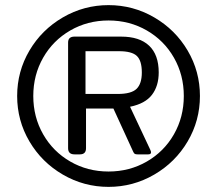

<svg xmlns="http://www.w3.org/2000/svg" viewBox="-20 -715 848 750"><path d="M47 -340Q47 -436 95 -517.5Q143 -599 225.5 -647Q308 -695 404 -695Q500 -695 582.5 -647Q665 -599 713 -517.5Q761 -436 761 -340Q761 -244 713 -162.5Q665 -81 582.5 -33Q500 15 404 15Q308 15 225.5 -33Q143 -81 95 -162.5Q47 -244 47 -340ZM698 -340Q698 -422 659.5 -489.5Q621 -557 553.5 -596Q486 -635 404 -635Q322 -635 254.5 -596Q187 -557 148.5 -489.5Q110 -422 110 -340Q110 -258 148.5 -190.5Q187 -123 254.5 -84Q322 -45 404 -45Q486 -45 553.5 -84Q621 -123 659.5 -190.5Q698 -258 698 -340ZM246 -136V-549Q246 -572 271 -572H453Q525 -572 562.5 -536.5Q600 -501 600 -432Q600 -379 573.5 -344.5Q547 -310 488 -298L567 -130Q570 -124 570 -120Q570 -112 559 -112H517Q510 -112 506.5 -114Q503 -116 500 -123L423 -291H316V-136Q316 -112 292 -112H271Q246 -112 246 -136ZM440 -348Q493 -348 513.5 -368Q534 -388 534 -432Q534 -478 514.5 -496.5Q495 -515 445 -515H314V-348Z"/></svg>

Font: Mitr Light
Style: Regular
Weight: 300
Designer: Thanarat Vachiruckul
Foundry: Cadson Demak
Version: Version 1.003